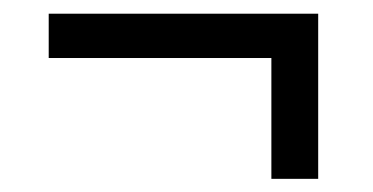

<svg xmlns="http://www.w3.org/2000/svg" viewBox="-20 -364 550 283"><path d="M449 -318.2V-100.4H380V-318.2ZM449 -278.5H51.8V-343.8H449Z"/></svg>

Font: Anek Devanagari Medium
Style: Regular
Weight: 500
Designer: Kailash Malviya (Devanagari) & Yesha Goshar (Latin)
Foundry: Ek Type
Version: Version 1.003